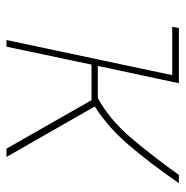

<svg xmlns="http://www.w3.org/2000/svg" viewBox="-10 -548 559 578"><g transform="rotate(90 269.0 -259.5)"><path d="M61 -499 65 -519H225L221 -499ZM101 0 211 -519H231L179 -275H276Q341 -311 395.5 -375Q450 -439 507 -519H532Q471 -431 416.5 -367.5Q362 -304 301 -266L453 0H428L282 -256H175L121 0Z"/></g></svg>

Font: Raleway Thin
Style: Italic
Weight: 100
Italic angle: -12°
Designer: Matt McInerney, Pablo Impallari, Rodrigo Fuenzalida
Foundry: Matt McInerney, Pablo Impallari, Rodrigo Fuenzalida
Version: Version 4.026